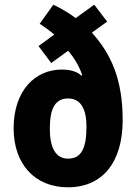

<svg xmlns="http://www.w3.org/2000/svg" viewBox="-20 -787 581 817"><path d="M207 -767 149 -686C170 -672 192 -656 211 -640L144 -591L198 -519L270 -571C298 -538 318 -503 330 -467L327 -465C308 -482 281 -491 243 -491C129 -491 38 -401 38 -241C38 -88 129 10 269 10C416 10 502 -96 502 -276C502 -449 453 -557 371 -648L436 -695L381 -767L302 -710C272 -733 240 -751 207 -767ZM270 -368C325 -368 348 -321 348 -248C348 -158 327 -112 270 -112C215 -112 192 -161 192 -240C192 -327 216 -368 270 -368Z"/></svg>

Font: Noto Sans Georgian Condensed ExtraBold
Style: Regular
Weight: 800
Width: 3
Designer: Monotype Design Team, Akaki Razmadze
Foundry: Google LLC
Version: Version 2.005